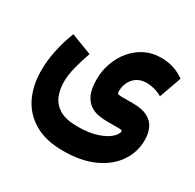

<svg xmlns="http://www.w3.org/2000/svg" viewBox="-150 -603 1030 1014"><g transform="rotate(30 365.0 -96.0)"><path d="M350.6 246.1Q245.6 246.1 176.5 205.6Q107.4 165 73.7 95Q40 24.9 40 -64.5Q40 -124 53.2 -187.7Q66.4 -251.5 91.3 -314.9L217.8 -266.6Q199.2 -213.9 186.5 -164.1Q173.8 -114.3 173.8 -71.8Q173.8 -25.9 189.9 12.5Q206.1 50.8 244.6 73.7Q283.2 96.7 350.6 96.7Q425.8 96.7 473.9 79.8Q522 63 544.9 41Q567.9 19 567.9 3.9Q567.9 -4.9 555.2 -4.9H476.1Q453.1 -4.9 425.8 -9Q398.4 -13.2 373.5 -29.1Q348.6 -44.9 332.8 -78.6Q316.9 -112.3 316.9 -170.9Q316.9 -222.2 333.7 -270Q350.6 -317.9 382.1 -356.2Q413.6 -394.5 458 -417Q502.4 -439.5 557.1 -439.5Q637.2 -439.5 699.2 -394L651.4 -259.8Q624.5 -274.4 600.6 -280.3Q576.7 -286.1 558.1 -286.1Q507.3 -286.1 478.5 -253.4Q449.7 -220.7 449.7 -171.4Q449.7 -160.6 458 -158.4Q466.3 -156.2 476.1 -156.2H545.4Q603.5 -156.2 636.7 -138.4Q669.9 -120.6 683.8 -89.4Q697.8 -58.1 697.8 -18.1Q697.8 54.7 657.2 114.7Q616.7 174.8 539.3 210.4Q461.9 246.1 350.6 246.1Z"/></g></svg>

Font: Vazirmatn FD Black
Style: Regular
Weight: 900
Designer: Saber Rastikerdar
Foundry: Saber Rastikerdar
Version: Version 33.003